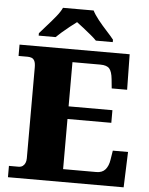

<svg xmlns="http://www.w3.org/2000/svg" viewBox="-61 -980 797 1030"><g transform="rotate(5 337.5 -465.5)"><path d="M21 0V-61H72Q86 -61 95 -67.5Q104 -74 108.5 -85Q113 -96 113 -110V-599Q113 -623 107 -634.5Q101 -646 91 -649.5Q81 -653 70 -653H21V-714H614L617 -523H534L529 -573Q525 -613 511 -629Q497 -645 462 -645H312V-407H548V-339H312V-69H491Q523 -69 539.5 -88.5Q556 -108 561 -141L569 -191H651L644 0ZM119 -784Q135 -803 158.5 -829Q182 -855 204 -882Q226 -909 236 -931H401Q412 -909 433.5 -882Q455 -855 479 -829Q503 -803 518 -784V-771H427Q417 -782 396.5 -799Q376 -816 354.5 -833Q333 -850 318 -861Q303 -850 281.5 -833Q260 -816 240.5 -799Q221 -782 210 -771H119Z"/></g></svg>

Font: Noto Rashi Hebrew Black
Style: Regular
Weight: 900
Version: Version 1.006